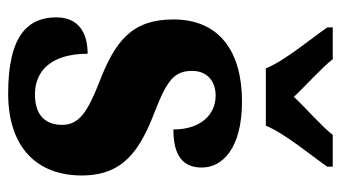

<svg xmlns="http://www.w3.org/2000/svg" viewBox="-198 -608 816 459"><g transform="rotate(90 209.5 -378.0)"><path d="M143 -606H280C298 -651 352 -715 378 -753V-766H302C284 -742 236 -700 211 -673C186 -700 139 -742 121 -766H45V-753C71 -715 125 -651 143 -606ZM203 10C333 10 399 -60 399 -166C399 -266 338 -305 248 -340C170 -370 149 -388 149 -430C149 -466 174 -486 208 -486C253 -486 289 -451 289 -385C352 -385 380 -408 380 -453C380 -501 336 -549 222 -549C104 -549 26 -496 26 -385C26 -287 76 -246 178 -207C246 -180 278 -160 278 -119C278 -83 259 -54 205 -54C149 -54 108 -93 108 -180C60 -180 21 -160 21 -105C21 -39 62 10 203 10Z"/></g></svg>

Font: Noto Serif Hebrew ExtraCondensed Black
Style: Regular
Weight: 900
Width: 2
Designer: Monotype Design Team
Foundry: Monotype Imaging Inc.
Version: Version 2.004